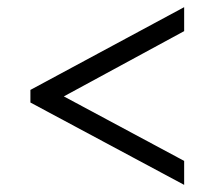

<svg xmlns="http://www.w3.org/2000/svg" viewBox="-20 -626 599 536"><path d="M494.1 -109.9 64.9 -339.8V-375L494.1 -606V-539.1L158.2 -356.9L494.1 -176.8Z"/></svg>

Font: Noto Serif Bengali
Style: Regular
Weight: 400
Designer: Indian Type Foundry
Foundry: Monotype Imaging Inc.
Version: Version 1.01 uh